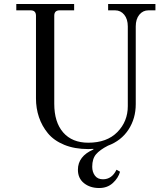

<svg xmlns="http://www.w3.org/2000/svg" viewBox="-20 -732 844 966"><path d="M424 18Q355 18 303 -3.5Q251 -25 221 -61.5Q191 -98 176 -142.5Q161 -187 161 -237V-653Q161 -680 134 -680H62V-712H353V-680H280Q253 -680 253 -653V-210Q253 -117 298 -65.5Q343 -14 424 -14Q518 -14 570.5 -67.5Q623 -121 623 -198V-599Q623 -636 605 -658Q587 -680 559 -680H524V-712H762V-680H727Q699 -680 681 -658Q663 -636 663 -599V-208Q663 -136 626.5 -80Q590 -24 523 1Q482 22 463 44.5Q444 67 444 107Q444 133 457.5 151.5Q471 170 498 170Q543 170 566 122L584 132Q575 164 547.5 189Q520 214 479 214Q433 214 402.5 189.5Q372 165 372 122Q372 54 450 20V17Q442 18 424 18Z"/></svg>

Font: Old Standard TT
Style: Regular
Weight: 400
Designer: Alexey Kryukov <alexios@thessalonica.org.ru>
Version: Version 1.0